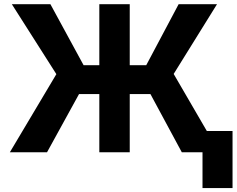

<svg xmlns="http://www.w3.org/2000/svg" viewBox="-20 -748 1162 943"><path d="M617.2 -727.5Q617.2 -545.9 617.2 0Q580.1 0 467.8 0Q467.8 -181.6 467.8 -727.5Q504.9 -727.5 617.2 -727.5ZM28.3 0Q85.9 -95.7 256.8 -383.8Q202.1 -469.7 38.1 -727.5Q85.9 -727.5 227.5 -727.5Q268.6 -652.3 390.6 -427.7Q467.8 -427.7 698.2 -427.7Q738.3 -502.9 857.4 -727.5Q904.3 -727.5 1045.9 -727.5Q992.2 -641.6 833 -384.8Q888.7 -288.1 1056.6 0Q1010.7 0 873 0Q834 -71.3 718.8 -286.1Q631.8 -286.1 368.2 -286.1Q329.1 -214.8 210.9 0Q165 0 28.3 0ZM1122.1 -104.5Q1122.1 -34.2 1122.1 175.8Q1085 175.8 974.6 175.8Q974.6 105.5 974.6 -104.5Q1011.7 -104.5 1122.1 -104.5Z"/></svg>

Font: DeepSea
Style: Bold
Weight: 700
Designer: Stem
Version: Version 3.019;git-0a5106e0b